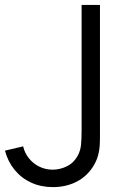

<svg xmlns="http://www.w3.org/2000/svg" viewBox="-20 -740 504 774"><path d="M193 14.3Q145.5 14.3 105.9 -3.7Q66.3 -21.8 39.1 -55Q11.8 -88.2 0 -132.7L73.3 -150Q79.3 -123.7 96.4 -102.1Q113.5 -80.5 138.6 -68.2Q163.7 -56 192.3 -56Q223 -56 251 -70.4Q279 -84.8 294.3 -114Q304.2 -133.3 306.6 -155.8Q309 -178.2 309 -221.3V-720H383V-221.3V-206Q383.2 -173.3 382.1 -154.1Q381 -134.8 375.9 -115.3Q370.8 -95.8 359.7 -76Q334 -31.2 290.6 -8.4Q247.2 14.3 193 14.3Z"/></svg>

Font: Manrope
Style: Regular
Weight: 400
Designer: Mikhail Sharanda
Foundry: Mikhail Sharanda
Version: Version 4.503